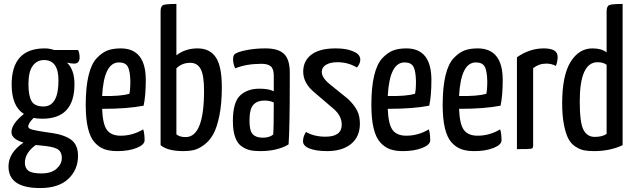

<svg xmlns="http://www.w3.org/2000/svg" viewBox="-20 -755 3216 972"><path d="M254 -502H375Q383 -488 383 -464Q383 -433 355 -433Q341 -433 319 -438Q357 -402 357 -329Q357 -154 195 -154Q169 -154 150 -158Q123 -131 123 -114Q123 -104 144 -98.5Q165 -93 212 -86Q217 -85 220 -85Q224 -84 231 -83Q238 -82 242 -82Q308 -72 341.5 -46.5Q375 -21 375 34Q375 104 326 150.5Q277 197 183 197Q23 197 23 88Q23 18 99 -33Q38 -51 38 -86Q38 -128 101 -178Q39 -217 39 -327Q39 -510 206 -510Q231 -510 254 -502ZM200 -216Q276 -216 276 -348Q276 -451 203 -451Q167 -451 145.5 -421.5Q124 -392 124 -329Q124 -271 139.5 -243.5Q155 -216 200 -216ZM293 45Q293 12 269.5 -1Q246 -14 180 -19L161 -21Q106 19 106 69Q106 96 124 109.5Q142 123 190 123Q240 123 266.5 99Q293 75 293 45Z M591 -68Q651 -68 705 -100Q712 -78 712 -45Q712 -22 671.5 -6Q631 10 574 10Q536 10 509 0.5Q482 -9 459.5 -33.5Q437 -58 425.5 -105.5Q414 -153 414 -224Q414 -314 428.5 -373.5Q443 -433 470.5 -461.5Q498 -490 525.5 -500Q553 -510 591 -510Q718 -510 718 -350Q718 -270 707 -220Q626 -204 497 -204Q500 -126 521.5 -97Q543 -68 591 -68ZM582 -439Q506 -439 497 -269Q588 -267 635 -280Q640 -303 640 -340Q639 -396 627 -417.5Q615 -439 582 -439Z M793 -20V-698Q793 -724 806.5 -729.5Q820 -735 873 -735V-475Q918 -510 980 -510Q1042 -510 1072.5 -465Q1103 -420 1103 -313Q1103 -230 1090.5 -169Q1078 -108 1059 -74.5Q1040 -41 1012.5 -21Q985 -1 961.5 4.5Q938 10 909 10Q829 10 793 -20ZM873 -409V-75Q889 -61 920 -61Q1013 -61 1013 -296Q1013 -374 996 -405.5Q979 -437 943 -437Q901 -437 873 -409Z M1447 -388V-335Q1447 -115 1441 -24Q1385 10 1297 10Q1266 10 1244.5 5Q1223 0 1202 -15Q1181 -30 1170 -62Q1159 -94 1159 -142Q1159 -237 1195.5 -271.5Q1232 -306 1293 -306Q1340 -306 1366 -293V-372Q1366 -406 1351 -419Q1336 -432 1304 -432Q1227 -432 1171 -409Q1160 -430 1160 -456Q1160 -476 1171 -483Q1186 -493 1229 -501.5Q1272 -510 1324 -510Q1389 -510 1418 -482Q1447 -454 1447 -388ZM1366 -236Q1347 -246 1319 -246Q1283 -246 1263 -225Q1243 -204 1243 -144Q1243 -93 1259.5 -75.5Q1276 -58 1310 -58Q1345 -58 1363 -74Q1366 -108 1366 -236Z M1670 -203 1573 -286Q1515 -333 1515 -392Q1515 -447 1556.5 -478.5Q1598 -510 1679 -510Q1726 -510 1756 -499.5Q1786 -489 1795 -477.5Q1804 -466 1804 -454Q1804 -433 1787 -413Q1743 -440 1688 -440Q1652 -440 1630.5 -427Q1609 -414 1609 -391Q1609 -362 1649 -329L1742 -254Q1775 -222 1788.5 -194Q1802 -166 1802 -129Q1802 -63 1757.5 -26.5Q1713 10 1636 10Q1581 10 1547.5 -3Q1514 -16 1514 -40Q1514 -64 1529 -87Q1570 -63 1628 -63Q1710 -63 1710 -124Q1710 -168 1670 -203Z M2037 -68Q2097 -68 2151 -100Q2158 -78 2158 -45Q2158 -22 2117.5 -6Q2077 10 2020 10Q1982 10 1955 0.5Q1928 -9 1905.5 -33.5Q1883 -58 1871.5 -105.5Q1860 -153 1860 -224Q1860 -314 1874.5 -373.5Q1889 -433 1916.5 -461.5Q1944 -490 1971.5 -500Q1999 -510 2037 -510Q2164 -510 2164 -350Q2164 -270 2153 -220Q2072 -204 1943 -204Q1946 -126 1967.5 -97Q1989 -68 2037 -68ZM2028 -439Q1952 -439 1943 -269Q2034 -267 2081 -280Q2086 -303 2086 -340Q2085 -396 2073 -417.5Q2061 -439 2028 -439Z M2398 -68Q2458 -68 2512 -100Q2519 -78 2519 -45Q2519 -22 2478.5 -6Q2438 10 2381 10Q2343 10 2316 0.5Q2289 -9 2266.5 -33.5Q2244 -58 2232.5 -105.5Q2221 -153 2221 -224Q2221 -314 2235.5 -373.5Q2250 -433 2277.5 -461.5Q2305 -490 2332.5 -500Q2360 -510 2398 -510Q2525 -510 2525 -350Q2525 -270 2514 -220Q2433 -204 2304 -204Q2307 -126 2328.5 -97Q2350 -68 2398 -68ZM2389 -439Q2313 -439 2304 -269Q2395 -267 2442 -280Q2447 -303 2447 -340Q2446 -396 2434 -417.5Q2422 -439 2389 -439Z M2597 0V-465Q2661 -510 2733 -510Q2803 -510 2803 -468Q2803 -443 2794 -421Q2773 -433 2746 -433Q2708 -433 2679 -410V-16Q2679 -4 2668.5 -2Q2658 0 2597 0Z M3051 -490V-698Q3051 -724 3065 -729.5Q3079 -735 3132 -735V-20Q3068 10 2988 10Q2958 10 2937 6Q2916 2 2893.5 -12.5Q2871 -27 2857.5 -52.5Q2844 -78 2835 -123.5Q2826 -169 2826 -232Q2826 -373 2868.5 -441.5Q2911 -510 2979 -510Q3025 -510 3051 -490ZM3051 -77V-427Q3034 -440 3005 -440Q2915 -440 2915 -241Q2915 -135 2933.5 -98.5Q2952 -62 2991 -62Q3029 -62 3051 -77Z"/></svg>

Font: YanoneKaffeesatzRR
Style: Regular
Weight: 400
Designer: Yanone (Cyrillic: Daniel Pouzeot & Huerta Tipografica)
Foundry: Yanone
Version: Version 1.100;PS 001.100;hotconv 1.0.70;makeotf.lib2.5.58329